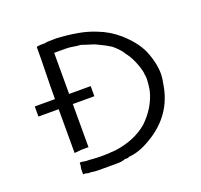

<svg xmlns="http://www.w3.org/2000/svg" viewBox="-129 -880 1095 1046"><g transform="rotate(-20 418.0 -357.0)"><path d="M300.8 -734.4Q367.2 -730.5 421.9 -720.7Q476.6 -710.9 523.4 -691.4Q585.9 -668 640.6 -621.1Q710.9 -558.6 738.3 -496.1Q769.5 -421.9 769.5 -355.5Q769.5 -335.9 761.7 -296.9Q734.4 -128.9 582 -39.1Q511.7 3.9 449.2 7.8L445.3 11.7H433.6H425.8L414.1 15.6Q402.3 19.5 380.9 19.5Q359.4 19.5 328.1 19.5Q296.9 19.5 271.5 19.5Q246.1 19.5 226.6 15.6H218.8H210.9L199.2 11.7H183.6V7.8Q183.6 7.8 183.6 -19.5L187.5 -39.1V-50.8Q187.5 -54.7 191.4 -54.7H199.2Q203.1 -54.7 210.9 -52.7Q218.8 -50.8 226.6 -50.8Q242.2 -50.8 263.7 -48.8Q285.2 -46.9 316.4 -46.9Q343.8 -46.9 363.3 -48.8Q382.8 -50.8 394.5 -50.8Q507.8 -66.4 582 -128.9Q656.2 -199.2 679.7 -289.1Q683.6 -308.6 685.5 -328.1Q687.5 -347.7 687.5 -363.3Q687.5 -371.1 685.5 -380.9Q683.6 -390.6 683.6 -398.4Q675.8 -433.6 660.2 -468.8Q644.5 -503.9 625 -527.3Q617.2 -543 597.7 -562.5Q574.2 -585.9 566.4 -589.8Q558.6 -593.8 552.7 -597.7Q546.9 -601.6 539.1 -605.5L500 -625Q484.4 -632.8 470.7 -636.7Q457 -640.6 445.3 -644.5Q421.9 -652.3 421.9 -652.3Q414.1 -656.2 402.3 -656.2Q390.6 -656.2 371.1 -660.2Q347.7 -664.1 328.1 -664.1Q308.6 -664.1 296.9 -664.1H261.7V-425.8H386.7V-367.2H261.7V-117.2H222.7L179.7 -113.3V-367.2H62.5V-425.8H179.7Q179.7 -503.9 181.6 -576.2Q183.6 -648.4 183.6 -726.6Q191.4 -730.5 214.8 -730.5H234.4Q234.4 -734.4 300.8 -734.4Z"/></g></svg>

Font: 和音 by 宁静之雨，公众号njzyshare
Style: Regular
Weight: 400
Designer: Steve Matteson
Foundry: Ascender Corporation
Version: Version 6.00;June 8, 2018;FontCreator 11.0.0.2388 32-bit